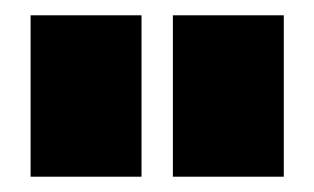

<svg xmlns="http://www.w3.org/2000/svg" viewBox="-20 -719 411 251"><path d="M20 -699H165V-488H20ZM206 -699H351V-488H206Z"/></svg>

Font: Prompt ExtraBold
Style: Regular
Weight: 800
Designer: Katatrad Team
Foundry: CadsonDemak
Version: Version 1.001